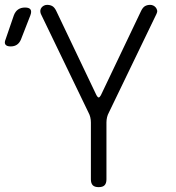

<svg xmlns="http://www.w3.org/2000/svg" viewBox="-106 -760 726 790"><path d="M-20 -597Q-26 -583 -36.5 -576Q-47 -569 -62 -569Q-78 -569 -83.5 -576.5Q-89 -584 -83 -598L-49 -697Q-43 -713 -31.5 -721Q-20 -729 -3 -729Q14 -729 19.5 -721Q25 -713 19 -697ZM300 10Q283 10 275.5 2Q268 -6 268 -22V-256Q268 -267 265.5 -277.5Q263 -288 258 -297L62 -703Q59 -711 60 -717.5Q61 -724 65 -729Q69 -734 75 -737Q81 -740 88 -740Q100 -740 109 -735Q118 -730 125 -716L291 -368Q296 -359 300 -359Q304 -359 309 -368L475 -716Q482 -730 491 -735Q500 -740 512 -740Q519 -740 525 -737Q531 -734 535 -729Q539 -724 540.5 -717.5Q542 -711 538 -703L342 -297Q337 -288 334.5 -277.5Q332 -267 332 -256V-22Q332 -6 324.5 2Q317 10 300 10Z"/></svg>

Font: Maple Mono NL ExtraLight
Style: Regular
Weight: 275
Monospace: yes
Designer: subframe7536
Version: Version 7.000